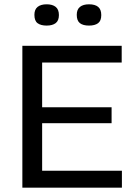

<svg xmlns="http://www.w3.org/2000/svg" viewBox="-20 -873 625 893"><path d="M84 0V-660H176V0ZM131 0V-79H547V0ZM131 -300V-374H499V-300ZM131 -582V-660H546V-582ZM394 -754Q366 -754 351.5 -765.5Q337 -777 337 -804Q337 -829 352 -841Q367 -853 394 -853Q422 -853 436.5 -841Q451 -829 451 -803Q451 -776 436 -765Q421 -754 394 -754ZM197 -754Q170 -754 155 -765Q140 -776 140 -804Q140 -829 155 -841Q170 -853 197 -853Q224 -853 239 -841Q254 -829 254 -803Q254 -777 239 -765.5Q224 -754 197 -754Z"/></svg>

Font: Bricolage Grotesque 18pt
Style: Regular
Weight: 400
Version: Version 1.001;gftools[0.9.33.dev8+g029e19f]